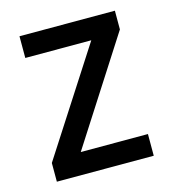

<svg xmlns="http://www.w3.org/2000/svg" viewBox="-81 -556 563 624"><g transform="rotate(-15 200.5 -244.0)"><path d="M361 -488V-425L135 -73H361V0H35V-63L262 -415H40V-488Z"/></g></svg>

Font: Ropa Sans
Style: Regular
Weight: 400
Designer: Botio Nikoltchev
Foundry: Botio Nikoltchev
Version: Version 1.100